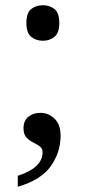

<svg xmlns="http://www.w3.org/2000/svg" viewBox="-20 -561 326 735"><path d="M48 112Q81 101 102 87.5Q123 74 133 57.5Q143 41 143 22Q143 7 132 -1Q121 -9 106.5 -16Q92 -23 81 -35Q70 -47 70 -70Q70 -99 88.5 -114Q107 -129 135 -129Q166 -129 189 -106.5Q212 -84 212 -42Q212 22 174.5 75Q137 128 48 154ZM144 -405Q118 -405 99.5 -420Q81 -435 81 -473Q81 -512 99.5 -526.5Q118 -541 144 -541Q170 -541 188.5 -526.5Q207 -512 207 -473Q207 -435 188.5 -420Q170 -405 144 -405Z"/></svg>

Font: Noto Serif Tibetan
Style: Regular
Weight: 400
Designer: Monotype Design Team
Foundry: Monotype Imaging Inc.
Version: Version 2.103